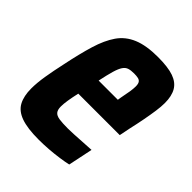

<svg xmlns="http://www.w3.org/2000/svg" viewBox="-157 -609 707 707"><g transform="rotate(45 197.0 -255.0)"><path d="M160 8Q102 8 68.5 -4Q35 -16 21.5 -41.5Q8 -67 8 -106Q8 -135 14 -172Q20 -209 30 -254Q44 -322 59 -371.5Q74 -421 96.5 -453.5Q119 -486 157.5 -502Q196 -518 256 -518Q309 -518 338.5 -507.5Q368 -497 381 -474.5Q394 -452 394 -416Q394 -397 390.5 -372.5Q387 -348 381.5 -319Q376 -290 368 -255L360 -215H144Q138 -188 135 -169Q132 -150 132 -136Q132 -119 139 -110.5Q146 -102 162.5 -99.5Q179 -97 207 -97Q219 -97 239 -98Q259 -99 281.5 -100.5Q304 -102 325 -103L305 -7Q288 -3 263.5 0.5Q239 4 212.5 6Q186 8 160 8ZM163 -302H263L265 -315Q270 -339 272.5 -355.5Q275 -372 275 -383Q275 -396 271 -402.5Q267 -409 258.5 -411Q250 -413 237 -413Q220 -413 209.5 -409.5Q199 -406 191.5 -395Q184 -384 177.5 -362Q171 -340 163 -302Z"/></g></svg>

Font: Saira Condensed
Style: Bold Italic
Weight: 700
Width: 3
Italic angle: -12°
Designer: Hector Gatti with collaboration of the Omnibus-Type team
Foundry: Omnibus-Type
Version: Version 1.101